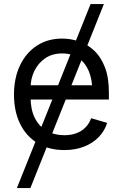

<svg xmlns="http://www.w3.org/2000/svg" viewBox="-20 -748 620 972"><path d="M65.4 204.1 438.5 -727.5H505.9L133.8 204.1ZM305.7 11.7Q227.1 11.7 169.7 -23.4Q112.3 -58.6 81.5 -121.8Q50.8 -185.1 50.8 -268.6Q50.8 -352.5 81.1 -416.5Q111.3 -480.5 166.3 -516.6Q221.2 -552.7 294.9 -552.7Q337.4 -552.7 379.4 -538.6Q421.4 -524.4 455.8 -492.7Q490.2 -460.9 510.7 -408.7Q531.2 -356.4 531.2 -280.3V-244.1H110.4V-316.4H485.8L447.3 -289.1Q447.3 -343.8 430.2 -386.2Q413.1 -428.7 379.2 -453.1Q345.2 -477.5 294.9 -477.5Q244.6 -477.5 208.7 -452.9Q172.9 -428.2 153.8 -388.7Q134.8 -349.1 134.8 -303.7V-255.9Q134.8 -193.8 156.2 -150.9Q177.7 -107.9 216.3 -85.7Q254.9 -63.5 305.7 -63.5Q338.4 -63.5 365.2 -73Q392.1 -82.5 411.6 -101.8Q431.2 -121.1 441.4 -149.4L522.5 -126Q509.8 -85 479.7 -54Q449.7 -22.9 405.3 -5.6Q360.8 11.7 305.7 11.7Z"/></svg>

Font: Inter
Style: Regular
Weight: 400
Designer: Rasmus Andersson
Foundry: rsms
Version: Version 4.000;git-8c9346024